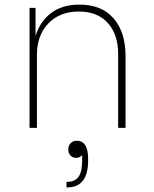

<svg xmlns="http://www.w3.org/2000/svg" viewBox="-20 -554 666 832"><path d="M108 0V-520H134V-398Q153 -461 201.5 -497.5Q250 -534 323 -534H325Q421 -534 472.5 -474Q524 -414 524 -312V0H492V-320Q492 -404 447.5 -454Q403 -504 322 -504Q239 -504 189.5 -452.5Q140 -401 140 -316V0ZM313 56Q362 56 362 136V140Q362 258 272 258H268V234H272Q304 234 320 212.5Q336 191 336 142V118Q326 130 310 130Q295 130 285.5 120Q276 110 276 93Q276 77 286 66.5Q296 56 313 56Z"/></svg>

Font: Sora Thin
Style: Regular
Weight: 32
Designer: Jonathan Barnbrook, Julián Moncada
Foundry: Barnbrook Fonts
Version: Version 2.000